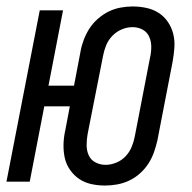

<svg xmlns="http://www.w3.org/2000/svg" viewBox="-23 -562 593 594"><path d="M302 12Q280 12 259.5 7.5Q239 3 222.5 -8Q206 -19 194 -36Q182 -53 177.5 -73Q173 -93 173.5 -115Q174 -137 179 -159L193 -233H114L69 0H-3L100 -530H172L127 -297H206L226 -402Q229 -420 236 -438.5Q243 -457 253.5 -473.5Q264 -490 280 -504Q296 -518 313.5 -526.5Q331 -535 350 -538.5Q369 -542 387 -542Q409 -542 430 -537.5Q451 -533 468 -522Q485 -511 496.5 -494Q508 -477 513 -457Q518 -437 516.5 -415Q515 -393 511 -371L464 -128Q460 -110 453.5 -91.5Q447 -73 436.5 -56.5Q426 -40 410.5 -26Q395 -12 377 -3.5Q359 5 340 8.5Q321 12 302 12ZM304 -52Q320 -52 337 -59Q354 -66 366 -79Q378 -92 384.5 -108Q391 -124 394 -140L441 -383Q445 -400 445 -417Q445 -434 438.5 -448.5Q432 -463 418 -470.5Q404 -478 387 -478Q370 -478 353.5 -471Q337 -464 324.5 -451Q312 -438 305.5 -422Q299 -406 296 -390L248 -147Q245 -130 245 -113Q245 -96 251.5 -81.5Q258 -67 272.5 -59.5Q287 -52 304 -52Z"/></svg>

Font: Lode Term
Style: Italic
Weight: 400
Italic angle: -11°
Monospace: yes
Designer: Belleve Invis
Foundry: Belleve Invis
Version: Version 29.2.0